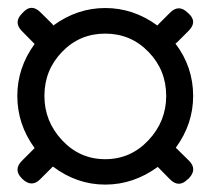

<svg xmlns="http://www.w3.org/2000/svg" viewBox="-20 -617 546 498"><path d="M436 -233.9 470.2 -200.2Q492.2 -178.2 470.2 -154.8L466.8 -151.9Q443.8 -128.9 420.9 -151.9L389.2 -184.1Q326.2 -138.2 252.9 -138.2Q179.2 -138.2 117.2 -185.1L84 -151.9Q62.5 -130.4 39.1 -151.9L37.1 -153.8Q13.7 -176.8 37.1 -200.2L69.8 -232.9Q24.9 -294.4 24.9 -368.2Q24.9 -441.4 69.8 -502.9L66.9 -505.9L37.1 -536.1Q14.2 -559.1 37.1 -582L40 -585Q61.5 -608.4 85 -585L116.2 -554.2L118.2 -550.8Q180.2 -596.2 252.9 -596.2Q326.2 -596.2 388.2 -550.8L392.1 -555.2L420.9 -584Q443.8 -606.9 466.8 -584L469.2 -582Q492.7 -560.5 469.2 -537.1L439.9 -507.8L435.1 -503.9Q481 -443.4 481 -368.2Q481 -295.4 436 -233.9ZM411.1 -368.2Q411.1 -435.1 365.2 -482.4Q319.3 -529.8 252.9 -529.8Q186.5 -529.8 140.9 -482.4Q95.2 -435.1 95.2 -368.2Q95.2 -302.2 141.1 -253.2Q187 -204.1 252.9 -204.1Q318.8 -204.1 365 -253.2Q411.1 -302.2 411.1 -368.2Z"/></svg>

Font: Arcon Rounded-
Style: Regular
Weight: 400
Designer: M. Zarth
Foundry: martin zarth - visuelle & digitale kommunikation
Version: Version 1.110;PS 001.110;hotconv 1.0.70;makeotf.lib2.5.58329